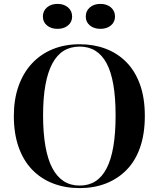

<svg xmlns="http://www.w3.org/2000/svg" viewBox="-20 -950 814 985"><path d="M389 -723Q461 -723 522 -700Q583 -677 628 -631.5Q673 -586 698 -517Q723 -448 723 -355Q723 -264 699 -194.5Q675 -125 630 -79Q585 -33 524 -9Q463 15 389 15Q314 15 252 -9Q190 -33 145 -79.5Q100 -126 75.5 -195.5Q51 -265 51 -355Q51 -440 75 -508Q99 -576 143.5 -624Q188 -672 250 -697.5Q312 -723 389 -723ZM389 -711Q342 -711 307 -689.5Q272 -668 248.5 -624Q225 -580 213 -514Q201 -448 201 -358Q201 -268 213 -200Q225 -132 248.5 -87.5Q272 -43 307 -20.5Q342 2 389 2Q435 2 469.5 -20Q504 -42 527 -86.5Q550 -131 561.5 -198.5Q573 -266 573 -358Q573 -449 561.5 -515.5Q550 -582 527 -625Q504 -668 469.5 -689.5Q435 -711 389 -711ZM495 -930Q528 -930 549 -912Q570 -894 570 -865Q570 -837 549 -819.5Q528 -802 495 -802Q462 -802 441 -819.5Q420 -837 420 -865Q420 -894 441 -912Q462 -930 495 -930ZM275 -930Q308 -930 329 -912Q350 -894 350 -865Q350 -837 329 -819.5Q308 -802 275 -802Q242 -802 221 -819.5Q200 -837 200 -865Q200 -894 221 -912Q242 -930 275 -930Z"/></svg>

Font: Kalnia Thin Medium
Style: Regular
Weight: 500
Version: Version 1.105